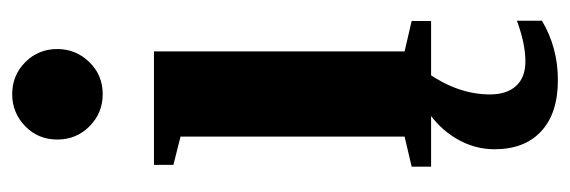

<svg xmlns="http://www.w3.org/2000/svg" viewBox="-333 -401 944 318"><g transform="rotate(-90 139.0 -242.0)"><path d="M212.9 -43.9 263.2 -32.2V0H22V-32.2L71.8 -43.9V-415L24.9 -426.8V-459H212.9ZM66.9 -619.1Q66.9 -650.9 89.1 -672.4Q111.3 -693.8 142.1 -693.8Q173.3 -693.8 195.1 -672.1Q216.8 -650.4 216.8 -619.1Q216.8 -588.4 195.3 -566.2Q173.8 -543.9 142.1 -543.9Q110.8 -543.9 88.9 -565.7Q66.9 -587.4 66.9 -619.1ZM165.5 210Q110.4 210 80.6 182.4Q50.8 154.8 50.8 105Q50.8 71.3 68.6 41.5Q86.4 11.7 115.7 -6.8H177.7Q141.6 44.9 141.6 97.2Q141.6 125.5 155.8 140.9Q169.9 156.2 196.3 156.2Q225.6 156.2 263.7 142.1V183.6Q219.2 210 165.5 210Z"/></g></svg>

Font: Tinos
Style: Bold
Weight: 700
Designer: Steve Matteson
Foundry: Monotype Imaging Inc.
Version: Version 1.23